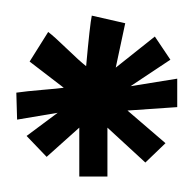

<svg xmlns="http://www.w3.org/2000/svg" viewBox="-20 -650 248 247"><path d="M1 -530.8Q14.2 -532.7 34.7 -534.4Q55.2 -536.1 62 -537.1L18.1 -570.8L42 -608.9Q49.8 -603 65.9 -587.4Q82 -571.8 90.8 -564.9Q95.7 -619.1 98.1 -629.9L141.1 -620.1L128.9 -563L179.2 -603L199.2 -573.2L147.9 -539.1L208 -548.8V-512.2L144 -507.8L192.9 -465.8L167 -440.9L118.2 -485.8V-422.9H82V-485.8L40 -448.2L14.2 -475.1L54.2 -504.9L2 -496.1Z"/></svg>

Font: Marck Script
Style: Regular
Weight: 400
Designer: Denis Masharov, Marck Fogel
Foundry: Denis Masharov
Version: Version 1.002